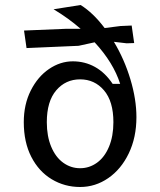

<svg xmlns="http://www.w3.org/2000/svg" viewBox="-20 -737 640 767"><path d="M75 -249Q75 -320 103 -375.5Q131 -431 176 -461.5Q221 -492 271 -492Q319 -492 359.5 -469.5Q400 -447 430 -402H460Q433 -487 358 -568L294 -554L86 -545L76 -615L245 -622H302Q254 -664 194 -700L302 -717Q352 -686 398 -625L461 -633L506 -635L516 -565L486 -564L435 -570Q477 -500 501 -420Q525 -340 525 -269Q525 -188 494.5 -124.5Q464 -61 412.5 -25.5Q361 10 300 10Q238 10 186.5 -21Q135 -52 105 -110.5Q75 -169 75 -249ZM300 -65Q337 -65 367.5 -87Q398 -109 415.5 -151Q433 -193 433 -249Q433 -332 395.5 -376Q358 -420 300 -420Q242 -420 204.5 -376Q167 -332 167 -249Q167 -193 184.5 -151Q202 -109 232.5 -87Q263 -65 300 -65Z"/></svg>

Font: Sligoil Micro
Style: Regular
Weight: 400
Designer: Ariel Martín Pérez
Foundry: Igor Stepanchenko
Version: Version 1.001